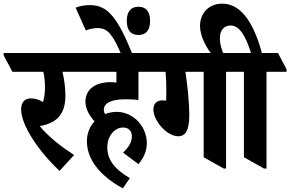

<svg xmlns="http://www.w3.org/2000/svg" viewBox="-82 -917 1593 1054"><path d="M245 21 325 -66C259 -109 188 -162 136 -225C142 -226 147 -227 152 -228C235 -247 277 -295 277 -393C277 -434 271 -480 261 -523H406V-537L358 -626H-62V-613L-14 -523H156C162 -495 165 -464 165 -438C165 -405 161 -379 154 -357C131 -370 110 -377 89 -377C52 -377 34 -354 34 -316C34 -227 135 -81 245 21Z M592 117 631 61C541 8 507 -44 507 -110C507 -170 547 -217 594 -217C624 -217 642 -198 642 -168C642 -137 625 -110 594 -79L678 -16C708 -51 724 -89 724 -131C724 -176 706 -218 678 -249C647 -282 605 -303 559 -303C536 -303 514 -298 495 -291C490 -298 488 -306 488 -314C488 -351 528 -372 607 -372C631 -372 658 -371 678 -368V-523H809V-537L761 -626H282V-613L330 -523H557V-464C546 -465 536 -466 525 -466C441 -466 387 -426 387 -359C387 -322 406 -285 437 -251C411 -223 395 -185 395 -142C395 -41 468 49 592 117Z M585 -615H647C564 -820 510 -889 412 -889C384 -889 360 -885 333 -875L389 -750C411 -758 434 -763 453 -763C483 -763 506 -753 527 -725C546 -701 562 -669 585 -615ZM678 -725C720 -725 742 -751 742 -802C742 -853 720 -880 678 -880C636 -880 614 -853 614 -802C614 -752 636 -725 678 -725Z M897 -169C936 -169 957 -202 957 -283C957 -357 947 -450 936 -523H1036V-54L1146 8H1159V-523H1270V-537L1222 -626H685V-613L733 -523H827C830 -489 831 -453 831 -420C831 -397 831 -375 830 -364C825 -365 817 -366 809 -366C779 -366 760 -348 760 -316C760 -256 832 -169 897 -169Z M1367 8H1381V-523H1491V-537L1444 -626H1356C1319 -760 1256 -897 1138 -897C1064 -897 1016 -844 1016 -775C1016 -717 1052 -653 1085 -613H1146L1194 -523H1257V-54ZM1125 -706C1125 -749 1146 -777 1183 -777C1234 -777 1267 -718 1296 -626H1146V-620C1134 -645 1125 -676 1125 -706Z"/></svg>

Font: Noto Serif Devanagari ExtraCondensed ExtraBold
Style: Regular
Weight: 800
Width: 2
Designer: Universal Thirst, Indian Type Foundry and the Monotype Design Team
Foundry: Monotype Imaging Inc.
Version: Version 2.004